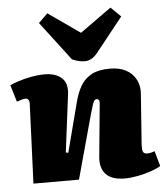

<svg xmlns="http://www.w3.org/2000/svg" viewBox="-64 -881 814 945"><g transform="rotate(-5 343.0 -408.0)"><path d="M693 -32Q678 -22 647 -11Q616 0 580 7Q544 14 515 14Q451 14 422 -16.5Q393 -47 398 -102L423 -361Q425 -375 421 -381Q417 -387 411 -387Q403 -387 398.5 -381.5Q394 -376 389 -360.5Q384 -345 374 -310L289 0H64L80 -390Q81 -405 76 -412.5Q71 -420 61 -420Q53 -420 43 -417Q33 -414 18 -409L-7 -492Q4 -498 32 -507.5Q60 -517 96 -524Q132 -531 166 -531Q219 -531 249 -504.5Q279 -478 272 -423L236 -139L248 -136L312 -382Q324 -429 344 -462Q364 -495 398 -513Q432 -531 488 -531Q535 -531 567.5 -513.5Q600 -496 616.5 -464Q633 -432 629 -391L611 -142Q610 -120 614.5 -109.5Q619 -99 635 -99Q646 -99 656 -102Q666 -105 672 -107ZM160 -785 205 -829 362 -719 517 -830 566 -782 433 -615Q418 -596 402 -587Q386 -578 369 -578Q353 -578 337 -582Q321 -586 306 -593Z"/></g></svg>

Font: Literata Black
Style: Italic
Weight: 900
Italic angle: -2°
Designer: Latin by Veronika Burian and Jose Scaglione. Greek by Irene Vlachou. Cyrillic by Vera Evstafieva
Foundry: TypeTogether
Version: Version 3.002